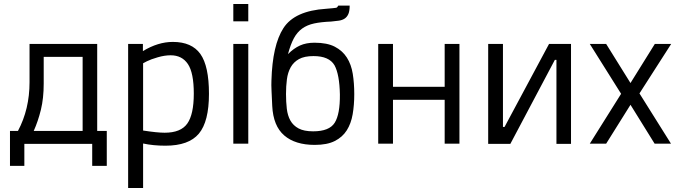

<svg xmlns="http://www.w3.org/2000/svg" viewBox="-20 -720 3405 962"><path d="M70 -64Q128 -173 128 -308V-500H467V-64H515V111H442V1H102V111H30V-64ZM199 -301Q199 -228 185 -170.5Q171 -113 149 -64H394V-435H199Z M622 222V-500H696V-464Q772 -510 846 -510Q941 -510 984 -449.5Q1027 -389 1027 -250Q1027 -111 976.5 -50.5Q926 10 809 10Q748 10 697 -1V222ZM835 -443Q805 -443 770.5 -433Q736 -423 716 -413L697 -403V-66Q768 -55 805 -55Q886 -55 918.5 -101Q951 -147 951 -251Q951 -355 921.5 -399Q892 -443 835 -443Z M1149 0V-500H1224V0ZM1149 -613V-700H1224V-613Z M1683 -247Q1684 -148 1657 -105Q1630 -62 1549 -62Q1503 -62 1476 -76.5Q1449 -91 1435 -116Q1421 -141 1417 -175.5Q1413 -210 1413 -249Q1413 -288 1417.5 -322.5Q1422 -357 1436.5 -383Q1451 -409 1478 -424Q1505 -439 1551 -439Q1629 -439 1656 -393Q1681 -347 1683 -247ZM1556 -506Q1514 -506 1483 -492Q1452 -478 1423 -449Q1436 -498 1452.5 -528.5Q1469 -559 1494 -577Q1519 -595 1554 -602.5Q1589 -610 1639 -612Q1661 -614 1678 -616.5Q1695 -619 1707 -627Q1719 -635 1725.5 -650Q1732 -665 1732 -692H1675Q1670 -682 1664 -681Q1660 -680 1647.5 -679Q1635 -678 1614 -676Q1456 -666 1400 -579Q1345 -494 1340 -316Q1339 -296 1340.5 -264.5Q1342 -233 1344 -189Q1349 -89 1404 -41.5Q1459 6 1557 6Q1619 6 1657.5 -13.5Q1696 -33 1717.5 -67Q1739 -101 1747 -147.5Q1755 -194 1755 -248Q1755 -303 1747.5 -350Q1740 -397 1718 -431.5Q1696 -466 1657.5 -486Q1619 -506 1556 -506Z M1875 -500H1949V-285H2208V-500H2282V0H2208V-220H1949V0H1875Z M2768 1V-420H2760L2537 1H2426V-500H2500V-84H2508L2731 -500H2841V1Z M2935 -500H3017L3139 -304L3261 -500H3343L3184 -252L3342 0H3260L3139 -195L3017 0H2935L3092 -250Z"/></svg>

Font: Titillium Web[RUS by Daymarius]
Style: Regular
Weight: 400
Designer: Cyrillization by Daymarius
Foundry: Cyrillization by Daymarius
Version: Version 1.002 September 11, 2018